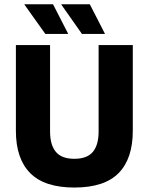

<svg xmlns="http://www.w3.org/2000/svg" viewBox="-20 -846 683 882"><path d="M321.5 15.5Q184.5 15.5 118.8 -50.8Q53 -117 53 -245V-639H210V-242Q210 -180 236.8 -148.2Q263.5 -116.5 321.5 -116.5Q380 -116.5 406.5 -148.2Q433 -180 433 -242V-639H590V-245Q590 -117 524.8 -50.8Q459.5 15.5 321.5 15.5ZM223.5 -826.5 293 -691V-690H188.5L92.5 -824.5V-826.5ZM392.5 -826.5 462 -691V-690H356.5L262 -824.5V-826.5Z"/></svg>

Font: Anek Latin Medium
Style: Bold
Weight: 700
Version: Version 1.003